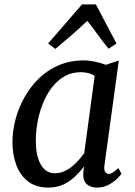

<svg xmlns="http://www.w3.org/2000/svg" viewBox="-20 -841 612 871"><path d="M454 -92.5Q450.5 -69.5 457.5 -60.8Q464.5 -52 473 -52Q482 -52 492.2 -58.5Q502.5 -65 517 -78.5L531 -53Q527 -46 512 -31Q497 -16 473.2 -3Q449.5 10 420 10Q391.5 10 374 -5Q356.5 -20 357.5 -54L361 -85.5Q343.5 -62.5 320.8 -40.5Q298 -18.5 268 -4.2Q238 10 199.5 10Q144.5 10 108.2 -17.2Q72 -44.5 54.2 -91.8Q36.5 -139 36.5 -197.5Q36.5 -247 50.2 -299Q64 -351 90.5 -398.8Q117 -446.5 156 -484.8Q195 -523 246.5 -545Q298 -567 361 -567Q384 -567 411.8 -561Q439.5 -555 460.5 -547L519 -566.5ZM409.5 -496.5Q396 -505.5 380 -509.5Q364 -513.5 346.5 -513.5Q306 -513.5 273.5 -495.2Q241 -477 216.5 -445.5Q192 -414 175.5 -373.8Q159 -333.5 150.8 -289.5Q142.5 -245.5 142.5 -203Q142.5 -154.5 153.2 -121.5Q164 -88.5 183.2 -71.8Q202.5 -55 228 -55Q251 -55 271 -63.8Q291 -72.5 307.8 -86.5Q324.5 -100.5 338 -116Q351.5 -131.5 362 -146ZM231 -619 198.5 -644 352 -821H415L508.5 -643.5L472.5 -620Q447.5 -650.5 424.5 -682.5Q401.5 -714.5 376 -746.5Q342 -714 305.2 -682Q268.5 -650 231 -619Z"/></svg>

Font: Merriweather 20pt
Style: Italic
Weight: 400
Italic angle: -7.8°
Version: Version 2.101